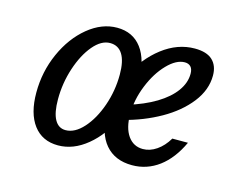

<svg xmlns="http://www.w3.org/2000/svg" viewBox="-69 -533 834 651"><g transform="rotate(15 348.0 -207.5)"><path d="M61.1 -143Q61.1 -216.3 90.2 -281.5Q119.3 -346.6 167.7 -386.4Q216.2 -426.1 269.7 -426.1Q324.9 -426.1 355.7 -385.3Q386.4 -344.4 386.4 -271.2Q386.4 -198.4 357.2 -133.2Q328 -68 279.8 -28.4Q231.6 11.3 178 11.3Q122.5 11.3 91.8 -29.3Q61.1 -70 61.1 -143ZM318.8 -274.7Q318.8 -321.9 303.7 -345.8Q288.7 -369.7 259.9 -369.7Q229.1 -369.7 201 -336.4Q172.9 -303 155.4 -249.9Q137.9 -196.7 137.9 -140.1Q137.9 -93 151.2 -69.1Q164.4 -45.2 189.4 -45.2Q221.7 -45.2 251.7 -78.5Q281.7 -111.8 300.3 -164.9Q318.8 -218.1 318.8 -274.7ZM310.7 -138.3Q310.7 -211 342.9 -277.5Q375.1 -344 428.6 -385.1Q482 -426.1 542.3 -426.1Q584.2 -426.1 604.5 -406.9Q624.8 -387.7 624.8 -353.2Q624.8 -302.7 589.6 -257.6Q554.4 -212.6 496 -179.5Q437.6 -146.5 367.9 -128.8L368.7 -182.2Q425.9 -199.4 466.6 -224Q507.3 -248.7 528.6 -278.2Q549.9 -307.6 549.9 -339.3Q549.9 -355.8 542.4 -363.9Q534.9 -372.1 521.4 -372.1Q491.5 -372.1 459.9 -339.3Q428.3 -306.6 407.8 -255.6Q387.3 -204.7 387.3 -154Q387.3 -106.1 406.6 -78.6Q426 -51.2 459.2 -51.2Q483.9 -51.2 507.1 -67.1Q530.3 -83 547 -111.3H601.8Q574.2 -51.6 532.1 -20.1Q489.9 11.3 437.8 11.3Q377.5 11.3 344.1 -27.9Q310.7 -67.1 310.7 -138.3Z"/></g></svg>

Font: Playfair Micro SmCond SmLight
Style: Italic
Weight: 360
Width: 4
Italic angle: -15.6°
Designer: Claus Eggers Sørensen
Foundry: Claus Eggers Sørensen
Version: Version 2.203;Glyphs 3.3 (3326)